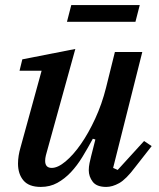

<svg xmlns="http://www.w3.org/2000/svg" viewBox="-20 -725 626 757"><path d="M141 12Q94 12 72.5 -13.5Q51 -39 51 -80Q51 -95 53.5 -111Q56 -127 61 -144L144 -446H57L68 -491L277 -532L161 -113Q158 -101 158 -91Q158 -63 184 -63Q208 -63 238.5 -88.5Q269 -114 299 -157Q329 -200 355.5 -257.5Q382 -315 398 -379L433 -520H541L426 -63L444 -55L548 -169L578 -149L513 -66Q477 -18 450 -3Q423 12 399 12Q361 12 345.5 -8.5Q330 -29 330 -54Q330 -67 333 -82Q336 -97 339 -108L356 -175L346 -178Q326 -141 305 -106.5Q284 -72 259.5 -46Q235 -20 206 -4Q177 12 141 12ZM261 -705H531L514 -639H244Z"/></svg>

Font: IBM Plex Serif Medm
Style: Italic
Weight: 500
Italic angle: -14°
Designer: Mike Abbink, Paul van der Laan, Pieter van Rosmalen
Foundry: Bold Monday
Version: Version 3.001